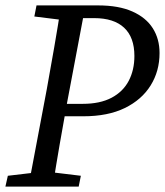

<svg xmlns="http://www.w3.org/2000/svg" viewBox="-23 -690 610 710"><path d="M-3 0 6 -40 133 -55H152L276 -40L268 0ZM82 0 150 -360Q164 -437 177.5 -515Q191 -593 203 -670H293L225 -310Q211 -233 197.5 -155Q184 -77 172 0ZM104 -629 112 -670H251L240 -614H225ZM170 -260 179 -306H283Q347 -306 389.5 -328.5Q432 -351 453 -391Q474 -431 474 -483Q474 -552 436 -587.5Q398 -623 325 -623H242L251 -670H340Q416 -670 466.5 -647.5Q517 -625 542 -585.5Q567 -546 567 -494Q567 -427 534 -374Q501 -321 438.5 -290.5Q376 -260 285 -260Z"/></svg>

Font: Source Serif 4
Style: Italic
Weight: 400
Italic angle: -12°
Designer: Frank Grießhammer
Foundry: Adobe Systems Incorporated
Version: Version 4.004;hotconv 1.0.116;makeotfexe 2.5.65601